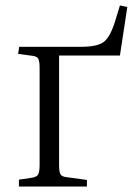

<svg xmlns="http://www.w3.org/2000/svg" viewBox="-20 -678 484 698"><path d="M48.8 0V-24.9L98.1 -32.2Q114.3 -35.2 119.1 -44.4Q124 -53.7 124 -79.1V-432.1Q124 -455.6 119.1 -464.4Q114.3 -473.1 98.1 -475.1L45.9 -481.9L49.8 -507.8H273.9Q333.5 -507.8 357.2 -525.6Q380.9 -543.5 398.9 -602.1L416 -658.2L442.9 -652.8L416 -476.1H194.8V-79.1Q194.8 -54.2 199.5 -45.2Q204.1 -36.1 220.2 -34.2L295.9 -23.9V0Z"/></svg>

Font: Literata Light
Style: Regular
Weight: 300
Designer: Latin by Veronika Burian and Jose Scaglione. Greek by Irene Vlachou. Cyrillic by Vera Evstafieva.
Foundry: TypeTogether
Version: Version 3.021